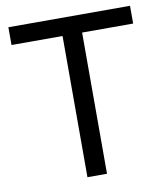

<svg xmlns="http://www.w3.org/2000/svg" viewBox="-80 -774 729 841"><g transform="rotate(-10 284.5 -353.5)"><path d="M241 0V-628H14V-707H555V-628H328V0Z"/></g></svg>

Font: Onest
Style: Regular
Weight: 400
Designer: Dmitri Voloshin, Andrey Kudryavtsev
Foundry: Dmitri Voloshin, Andrey Kudryavtsev
Version: Version 1.000;gftools[0.9.33]